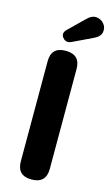

<svg xmlns="http://www.w3.org/2000/svg" viewBox="-140 -977 597 1032"><g transform="rotate(15 158.5 -460.5)"><path d="M149 6Q69 6 69 -74V-631Q69 -710 149 -710Q230 -710 230 -631V-74Q230 6 149 6ZM167 -764Q138 -750 119 -773Q100 -796 125 -820L210 -903Q237 -930 263.5 -926.5Q290 -923 305.5 -903Q321 -883 316 -857.5Q311 -832 276 -816Z"/></g></svg>

Font: Nunito VF Beta Light
Style: Regular
Weight: 300
Designer: Vernon Adams
Foundry: newtypography
Version: Version 3.001